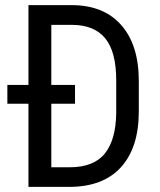

<svg xmlns="http://www.w3.org/2000/svg" viewBox="-20 -731 625 751"><path d="M91.3 0V-325.2H8.8V-398.9H91.3V-710.9H260.7Q385.3 -710.9 454.1 -633.1Q522.9 -555.2 522.9 -414.1V-294.9Q522.9 -153.8 453.1 -76.9Q383.3 0 250.5 0ZM273.4 -325.2H180.7V-76.7H252.4Q346.7 -76.7 390.1 -130.6Q433.6 -184.6 434.6 -290.5V-416.5Q434.6 -528.8 391.4 -581.3Q348.1 -633.8 260.7 -633.8H180.7V-398.9H273.4Z"/></svg>

Font: Roboto Condensed
Style: Regular
Weight: 400
Designer: Google
Version: Version 2.001047; 2015